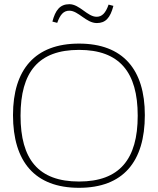

<svg xmlns="http://www.w3.org/2000/svg" viewBox="-20 -887 753 916"><path d="M357 9C147 9 42 -115 42 -338C42 -555 147 -679 357 -679C567 -679 671 -555 671 -338C671 -115 567 9 357 9ZM78 -335C78 -127 163 -21 357 -21C550 -21 637 -127 637 -335C637 -543 550 -649 357 -649C163 -649 78 -543 78 -335ZM230 -784 253 -778C267 -817 283 -836 311 -836C354 -836 391 -777 442 -777C483 -777 506 -801 521 -859L498 -865C484 -824 466 -807 441 -807C397 -807 360 -867 311 -867C266 -867 244 -838 230 -784Z"/></svg>

Font: LT Wave Text Thin
Style: Regular
Weight: 100
Designer: Daniel Lyons
Version: Version 2.5 (Glyphs App)